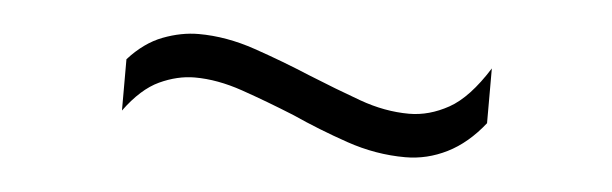

<svg xmlns="http://www.w3.org/2000/svg" viewBox="-26 -460 701 220"><g transform="rotate(5 325.0 -350.0)"><path d="M444 -290Q410 -290 376.5 -301.5Q343 -313 312 -327Q280 -340 251 -350Q222 -360 196 -360Q176 -360 155.5 -350.5Q135 -341 116 -315V-374Q134 -394 155 -402Q176 -410 196 -410Q228 -410 261.5 -398.5Q295 -387 326 -374Q358 -361 387 -350.5Q416 -340 444 -340Q467 -340 489.5 -352.5Q512 -365 534 -400V-337Q515 -313 492 -301.5Q469 -290 444 -290Z"/></g></svg>

Font: REM ExtraLight
Style: Regular
Weight: 250
Designer: Octavio Pardo
Foundry: Ashler Design
Version: Version 1.005;gftools[0.9.28]